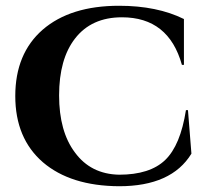

<svg xmlns="http://www.w3.org/2000/svg" viewBox="-20 -633 722 666"><path d="M632 -251 644 -100Q575 13 393 13Q225 12 129 -70Q33 -153 33 -300Q33 -447 128 -530Q224 -613 393 -613Q525 -613 618 -567V-408H611Q565 -573 403 -573Q297 -573 240 -499Q185 -428 185 -302Q185 -177 240 -104Q295 -29 393 -27Q500 -27 553 -78Q606 -129 625 -251Z"/></svg>

Font: Cinzel Bold(RUS BY LYAJKA)
Style: Regular
Weight: 700
Designer: Natanael Gama
Version: Version 1.001;PS 001.001;hotconv 1.0.56;makeotf.lib2.0.21325